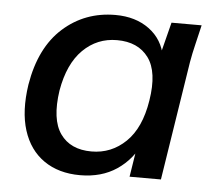

<svg xmlns="http://www.w3.org/2000/svg" viewBox="-43 -560 696 616"><g transform="rotate(5 304.5 -252.0)"><path d="M236 9Q167 9 119.5 -24Q72 -57 52.5 -118.5Q33 -180 46 -266Q66 -387 136.5 -450Q207 -513 305 -513Q370 -513 414 -480.5Q458 -448 468 -392L457 -390L486 -504H583Q576 -473 568.5 -442.5Q561 -412 556 -383L496 0H395L413 -114H429Q403 -57 354 -24Q305 9 236 9ZM266 -70Q330 -70 376.5 -115Q423 -160 437 -249Q452 -342 418.5 -387.5Q385 -433 317 -433Q253 -433 207.5 -388Q162 -343 147 -256Q133 -162 165.5 -116Q198 -70 266 -70Z"/></g></svg>

Font: Mulish ExtraLight SemiBold
Style: Italic
Weight: 600
Italic angle: -9°
Version: Version 3.603